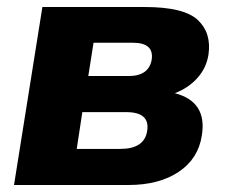

<svg xmlns="http://www.w3.org/2000/svg" viewBox="-20 -528 644 548"><path d="M20 0 101 -508H393Q505 -508 544.5 -471Q584 -434 575 -372Q569 -334 543.5 -305.5Q518 -277 479 -262Q572 -238 556 -141Q546 -75 490 -37.5Q434 0 347 0ZM232 -311H347Q405 -311 413 -358Q420 -406 359 -406H247ZM199 -103H323Q392 -103 400 -154Q409 -208 340 -208H215Z"/></svg>

Font: Mulish Black
Style: Italic
Weight: 900
Italic angle: -9°
Designer: Vernon Adams
Foundry: Vernon Adams
Version: Version 3.603; ttfautohint (v1.8.3)